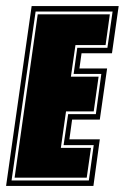

<svg xmlns="http://www.w3.org/2000/svg" viewBox="-46 -611 410 631"><path d="M-26 0 58 -591H344L322 -436H222L215 -386H306L282 -218H191L182 -153H282L261 0ZM-8 -18H246L262 -134H163L178 -236H269L287 -368H196L208 -454H307L324 -573H71ZM2 -27 78 -564H315L301 -463H202L187 -359H278L262 -245H171L154 -125H253L239 -27Z"/></svg>

Font: Alumni Sans Collegiate One SC
Style: Italic
Weight: 400
Italic angle: -8°
Designer: Robert E. Leuschke
Foundry: Robert E. Leuschke
Version: Version 1.100